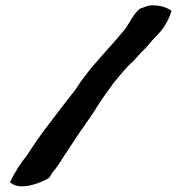

<svg xmlns="http://www.w3.org/2000/svg" viewBox="-20 -669 647 702"><path d="M15 -4 20 0C55 28 123 2 155 -16C162 -20 162 -22 164 -25C164 -26 167 -30 170 -36C193 -62 215 -100 215 -100C240 -136 265 -178 291 -213C307 -236 324 -260 340 -287C358 -315 378 -341 397 -368C421 -396 441 -423 469 -447C476 -456 484 -463 494 -475C507 -489 519 -498 536 -521C547 -533 561 -546 572 -560C593 -589 603 -613 607 -630C594 -639 571 -649 545 -649C523 -651 514 -645 497 -639H495C471 -626 450 -577 433 -557C424 -548 416 -537 410 -530C380 -497 349 -461 320 -428C297 -400 277 -375 255 -340C248 -330 237 -318 225 -302C171 -230 132 -185 78 -100C56 -74 33 -37 18 -6Z"/></svg>

Font: Vapor
Style: BdObl
Weight: 700
Foundry: Cannot Into Space Fonts
Version: Version 0.179